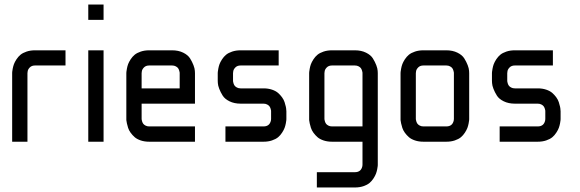

<svg xmlns="http://www.w3.org/2000/svg" viewBox="-20 -620 2539 840"><path d="M133.3 -333.5Q118.7 -333.5 110.4 -325Q102.1 -316.4 101.1 -308.1L100.1 -299.8V0H33.2V-299.8Q33.2 -301.8 33.4 -305.4Q33.7 -309.1 35.6 -319.6Q37.6 -330.1 41 -339.4Q44.4 -348.6 52 -360.4Q59.6 -372.1 69.6 -380.4Q79.6 -388.7 96.2 -394.3Q112.8 -399.9 133.3 -399.9H266.6V-333.5Z M366.2 0V-399.9H433.1V0ZM366.2 -533.2V-600.1H433.1V-533.2Z M833 0H632.8Q612.3 0 595.7 -5.6Q579.1 -11.2 569.1 -20Q559.1 -28.8 551.5 -39.3Q543.9 -49.8 540.5 -60.5Q537.1 -71.3 535.2 -80.1Q533.2 -88.9 532.7 -94.7V-100.1V-299.8Q532.7 -301.8 533 -305.4Q533.2 -309.1 535.2 -319.6Q537.1 -330.1 540.5 -339.4Q543.9 -348.6 551.5 -360.4Q559.1 -372.1 569.1 -380.4Q579.1 -388.7 595.7 -394.3Q612.3 -399.9 632.8 -399.9H732.9Q760.7 -399.9 781.5 -389.6Q802.2 -379.4 811.5 -364.5Q820.8 -349.6 826.4 -335Q832 -320.3 832.5 -310.1L833 -299.8V-166.5H599.6V-100.1Q599.6 -98.6 599.9 -96.4Q600.1 -94.2 601.8 -88.6Q603.5 -83 606.7 -78.6Q609.9 -74.2 616.7 -70.6Q623.5 -66.9 632.8 -66.9H833ZM599.6 -233.4H766.1V-299.8Q766.1 -301.3 765.9 -303.5Q765.6 -305.7 763.9 -311.5Q762.2 -317.4 759 -321.8Q755.9 -326.2 749 -329.8Q742.2 -333.5 732.9 -333.5H632.8Q618.2 -333.5 609.9 -325Q601.6 -316.4 600.6 -308.1L599.6 -299.8Z M966.3 0V-66.9H1132.8Q1160.2 -66.9 1165.5 -93.8Q1166 -100.1 1166 -100.1V-133.3Q1166 -134.8 1165.8 -137Q1165.5 -139.2 1163.8 -144.8Q1162.1 -150.4 1158.9 -154.8Q1155.8 -159.2 1148.9 -162.8Q1142.1 -166.5 1132.8 -166.5H1032.7Q1004.9 -166.5 984.1 -176.8Q963.4 -187 954.1 -201.9Q944.8 -216.8 939.2 -231.4Q933.6 -246.1 933.1 -256.3L932.6 -266.6V-299.8Q932.6 -301.8 932.9 -305.4Q933.1 -309.1 935.1 -319.6Q937 -330.1 940.4 -339.4Q943.8 -348.6 951.4 -360.4Q959 -372.1 969 -380.4Q979 -388.7 995.6 -394.3Q1012.2 -399.9 1032.7 -399.9H1199.2V-333.5H1032.7Q1018.1 -333.5 1009.8 -325Q1001.5 -316.4 1000.5 -308.1L999.5 -299.8V-266.6Q999.5 -265.1 999.8 -262.9Q1000 -260.7 1001.7 -255.1Q1003.4 -249.5 1006.6 -245.1Q1009.8 -240.7 1016.6 -237.1Q1023.4 -233.4 1032.7 -233.4H1132.8Q1153.3 -233.4 1169.9 -227.8Q1186.5 -222.2 1196.5 -213.4Q1206.5 -204.6 1214.1 -194.1Q1221.7 -183.6 1225.1 -172.9Q1228.5 -162.1 1230.5 -153.3Q1232.4 -144.5 1232.4 -138.7L1232.9 -133.3V-100.1Q1232.9 -98.1 1232.7 -94.5Q1232.4 -90.8 1230.5 -80.3Q1228.5 -69.8 1225.1 -60.5Q1221.7 -51.3 1214.1 -39.6Q1206.5 -27.8 1196.5 -19.5Q1186.5 -11.2 1169.9 -5.6Q1153.3 0 1132.8 0Z M1332.5 -100.1V-299.8Q1332.5 -301.8 1332.8 -305.4Q1333 -309.1 1335 -319.6Q1336.9 -330.1 1340.3 -339.4Q1343.8 -348.6 1351.3 -360.4Q1358.9 -372.1 1368.9 -380.4Q1378.9 -388.7 1395.5 -394.3Q1412.1 -399.9 1432.6 -399.9H1532.7Q1560.5 -399.9 1581.3 -389.6Q1602.1 -379.4 1611.3 -364.5Q1620.6 -349.6 1626.2 -335Q1631.8 -320.3 1632.3 -310.1L1632.8 -299.8V100.1Q1632.8 102.1 1632.6 105.7Q1632.3 109.4 1630.4 119.9Q1628.4 130.4 1625 139.6Q1621.6 148.9 1614 160.6Q1606.4 172.4 1596.4 180.7Q1586.4 189 1569.8 194.6Q1553.2 200.2 1532.7 200.2H1366.2V133.3H1532.7Q1560.1 133.3 1565.4 106.4Q1565.9 100.1 1565.9 100.1V0H1432.6Q1412.1 0 1395.5 -5.6Q1378.9 -11.2 1368.9 -20Q1358.9 -28.8 1351.3 -39.3Q1343.8 -49.8 1340.3 -60.5Q1336.9 -71.3 1335 -80.1Q1333 -88.9 1332.5 -94.7ZM1565.9 -299.8Q1565.9 -301.3 1565.7 -303.5Q1565.4 -305.7 1563.7 -311.5Q1562 -317.4 1558.8 -321.8Q1555.7 -326.2 1548.8 -329.8Q1542 -333.5 1532.7 -333.5H1432.6Q1418 -333.5 1409.7 -325Q1401.4 -316.4 1400.4 -308.1L1399.4 -299.8V-100.1Q1399.4 -98.6 1399.7 -96.4Q1399.9 -94.2 1401.6 -88.6Q1403.3 -83 1406.5 -78.6Q1409.7 -74.2 1416.5 -70.6Q1423.3 -66.9 1432.6 -66.9H1565.9Z M1732.4 -100.1V-299.8Q1732.4 -301.8 1732.7 -305.4Q1732.9 -309.1 1734.9 -319.6Q1736.8 -330.1 1740.2 -339.4Q1743.7 -348.6 1751.2 -360.4Q1758.8 -372.1 1768.8 -380.4Q1778.8 -388.7 1795.4 -394.3Q1812 -399.9 1832.5 -399.9H1932.6Q1960.4 -399.9 1981.2 -389.6Q2002 -379.4 2011.2 -364.5Q2020.5 -349.6 2026.1 -335Q2031.7 -320.3 2032.2 -310.1L2032.7 -299.8V-100.1Q2032.7 -98.1 2032.5 -94.5Q2032.2 -90.8 2030.3 -80.3Q2028.3 -69.8 2024.9 -60.5Q2021.5 -51.3 2013.9 -39.6Q2006.3 -27.8 1996.3 -19.5Q1986.3 -11.2 1969.7 -5.6Q1953.1 0 1932.6 0H1832.5Q1812 0 1795.4 -5.6Q1778.8 -11.2 1768.8 -20Q1758.8 -28.8 1751.2 -39.3Q1743.7 -49.8 1740.2 -60.5Q1736.8 -71.3 1734.9 -80.1Q1732.9 -88.9 1732.4 -94.7ZM1965.8 -299.8Q1965.8 -301.3 1965.6 -303.5Q1965.3 -305.7 1963.6 -311.5Q1961.9 -317.4 1958.7 -321.8Q1955.6 -326.2 1948.7 -329.8Q1941.9 -333.5 1932.6 -333.5H1832.5Q1817.9 -333.5 1809.6 -325Q1801.3 -316.4 1800.3 -308.1L1799.3 -299.8V-100.1Q1799.3 -98.6 1799.6 -96.4Q1799.8 -94.2 1801.5 -88.6Q1803.2 -83 1806.4 -78.6Q1809.6 -74.2 1816.4 -70.6Q1823.2 -66.9 1832.5 -66.9H1932.6Q1960 -66.9 1965.3 -93.8Q1965.8 -100.1 1965.8 -100.1Z M2166 0V-66.9H2332.5Q2359.9 -66.9 2365.2 -93.8Q2365.7 -100.1 2365.7 -100.1V-133.3Q2365.7 -134.8 2365.5 -137Q2365.2 -139.2 2363.5 -144.8Q2361.8 -150.4 2358.6 -154.8Q2355.5 -159.2 2348.6 -162.8Q2341.8 -166.5 2332.5 -166.5H2232.4Q2204.6 -166.5 2183.8 -176.8Q2163.1 -187 2153.8 -201.9Q2144.5 -216.8 2138.9 -231.4Q2133.3 -246.1 2132.8 -256.3L2132.3 -266.6V-299.8Q2132.3 -301.8 2132.6 -305.4Q2132.8 -309.1 2134.8 -319.6Q2136.7 -330.1 2140.1 -339.4Q2143.6 -348.6 2151.1 -360.4Q2158.7 -372.1 2168.7 -380.4Q2178.7 -388.7 2195.3 -394.3Q2211.9 -399.9 2232.4 -399.9H2398.9V-333.5H2232.4Q2217.8 -333.5 2209.5 -325Q2201.2 -316.4 2200.2 -308.1L2199.2 -299.8V-266.6Q2199.2 -265.1 2199.5 -262.9Q2199.7 -260.7 2201.4 -255.1Q2203.1 -249.5 2206.3 -245.1Q2209.5 -240.7 2216.3 -237.1Q2223.1 -233.4 2232.4 -233.4H2332.5Q2353 -233.4 2369.6 -227.8Q2386.2 -222.2 2396.2 -213.4Q2406.2 -204.6 2413.8 -194.1Q2421.4 -183.6 2424.8 -172.9Q2428.2 -162.1 2430.2 -153.3Q2432.1 -144.5 2432.1 -138.7L2432.6 -133.3V-100.1Q2432.6 -98.1 2432.4 -94.5Q2432.1 -90.8 2430.2 -80.3Q2428.2 -69.8 2424.8 -60.5Q2421.4 -51.3 2413.8 -39.6Q2406.2 -27.8 2396.2 -19.5Q2386.2 -11.2 2369.6 -5.6Q2353 0 2332.5 0Z"/></svg>

Font: Malkor
Style: Regular
Weight: 400
Version: Version 1.3